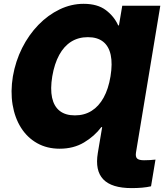

<svg xmlns="http://www.w3.org/2000/svg" viewBox="-20 -757 847 990"><path d="M806.6 -727.5 686 0H489.7L506.8 -101.6H502.4Q467.3 -54.7 413.3 -22.5Q359.4 9.8 287.6 9.8Q222.2 9.8 171.4 -18.8Q120.6 -47.4 88.4 -98.4Q56.2 -149.4 44.9 -217.3Q33.7 -285.2 46.4 -363.3Q60.1 -441.9 94.2 -509.8Q128.4 -577.6 178 -628.7Q227.5 -679.7 287.4 -708.5Q347.2 -737.3 411.1 -737.3Q482.9 -737.3 525.9 -704.8Q568.8 -672.4 589.4 -626H593.3L610.4 -727.5ZM366.2 -162.1Q415 -162.1 452.1 -185.3Q489.3 -208.5 514.2 -253.4Q539.1 -298.3 549.8 -363.3Q560.5 -428.7 550.8 -473.9Q541 -519 511.5 -542.2Q481.9 -565.4 433.1 -565.4Q384.3 -565.4 347.2 -542.2Q310.1 -519 285.4 -473.9Q260.7 -428.7 249.5 -363.3Q238.8 -298.3 248.5 -253.4Q258.3 -208.5 287.8 -185.3Q317.4 -162.1 366.2 -162.1ZM658.7 212.9Q555.7 212.9 512.5 167.7Q469.2 122.6 484.4 31.7L489.7 0H686L681.2 29.3Q677.7 51.3 687 60.3Q696.3 69.3 722.7 69.3Q738.8 69.3 753.4 68.4Q768.1 67.4 781.7 65.9L758.8 203.6Q737.8 208.5 712.4 210.7Q687 212.9 658.7 212.9Z"/></svg>

Font: Inter 18pt Black
Style: Italic
Weight: 900
Italic angle: -9.3988°
Designer: Rasmus Andersson
Foundry: rsms
Version: Version 4.001;git-66647c0bb